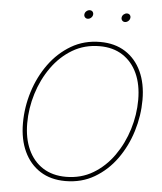

<svg xmlns="http://www.w3.org/2000/svg" viewBox="-60 -951 857 1013"><g transform="rotate(5 368.5 -444.5)"><path d="M323.7 9.8Q246.1 9.8 190.4 -25.6Q134.8 -61 104.7 -125.2Q74.7 -189.5 74.7 -275.4Q74.7 -359.9 100.3 -441.9Q126 -523.9 174.3 -590.6Q222.7 -657.2 290.8 -697.3Q358.9 -737.3 444.3 -737.3Q521.5 -737.3 577.1 -701.9Q632.8 -666.5 662.6 -602.5Q692.4 -538.6 692.4 -452.1Q692.4 -368.2 667 -285.9Q641.6 -203.6 593.8 -137Q545.9 -70.3 477.8 -30.3Q409.7 9.8 323.7 9.8ZM324.7 -12.7Q404.8 -12.7 468.5 -50.8Q532.2 -88.9 577.1 -152.6Q622.1 -216.3 646 -293.7Q669.9 -371.1 669.9 -450.2Q669.9 -530.8 642.8 -590.1Q615.7 -649.4 564.9 -682.1Q514.2 -714.8 443.8 -714.8Q363.3 -714.8 299.3 -676.8Q235.4 -638.7 190.2 -575Q145 -511.2 121.1 -433.6Q97.2 -356 97.2 -276.9Q97.2 -197.3 124.3 -137.7Q151.4 -78.1 202.4 -45.4Q253.4 -12.7 324.7 -12.7ZM564 -853.5Q554.7 -853.5 549.1 -860.4Q543.5 -867.2 544.9 -876.5Q546.4 -886.2 554.4 -892.8Q562.5 -899.4 571.8 -899.4Q581.5 -899.4 586.9 -892.8Q592.3 -886.2 590.8 -876.5Q589.4 -867.2 581.5 -860.4Q573.7 -853.5 564 -853.5ZM366.7 -853.5Q357.4 -853.5 351.8 -860.4Q346.2 -867.2 347.7 -876.5Q349.1 -886.2 357.2 -892.8Q365.2 -899.4 374.5 -899.4Q384.3 -899.4 389.6 -892.8Q395 -886.2 393.6 -876.5Q392.1 -867.2 384.3 -860.4Q376.5 -853.5 366.7 -853.5Z"/></g></svg>

Font: Inter 17pt Thin
Style: Italic
Weight: 250
Italic angle: -9.3988°
Version: Version 4.001;git-66647c0bb